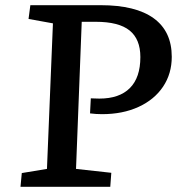

<svg xmlns="http://www.w3.org/2000/svg" viewBox="-20 -720 709 740"><path d="M330 -341Q337 -341 345 -340.5Q353 -340 363 -340Q440 -340 480.5 -380.5Q521 -421 521 -500Q521 -569 479.5 -602.5Q438 -636 349 -636H295L273 -69L409 -54L405 0H59L64 -53L161 -69L184 -630L90 -647L97 -700H368Q503 -700 572.5 -649.5Q642 -599 642 -501Q642 -436 608.5 -386Q575 -336 514 -308Q453 -280 373 -280Q350 -280 327 -283Z"/></svg>

Font: Literata 7pt Medium
Style: Italic
Weight: 500
Italic angle: -2°
Designer: Latin by Veronika Burian and Jose Scaglione. Greek by Irene Vlachou. Cyrillic by Vera Evstafieva
Foundry: TypeTogether
Version: Version 3.002